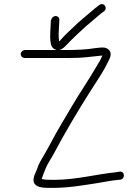

<svg xmlns="http://www.w3.org/2000/svg" viewBox="-20 -848 670 933"><path d="M227.4 -751 224.1 -688C223.6 -678.7 223.5 -671 223.9 -665C224.4 -657 224.4 -657 225 -649L228.1 -631C231.4 -618.3 239.6 -610 252.8 -606C254.1 -606 255.1 -605.7 255.7 -605H101.7C91.1 -605 81.3 -596.6 80.7 -586C80.2 -575.4 89.1 -566 101.7 -566H305.7C323 -566 340.4 -566.3 357.8 -567C400.8 -568.6 436.4 -574.8 475.3 -578C475.4 -578.7 476 -578.7 477.3 -578C469.9 -558.7 460.5 -543.9 445.2 -519C432.8 -497.7 414.9 -468.7 391.7 -432C349.7 -367.7 313.4 -305.1 276.8 -243C242.9 -186.7 213.5 -125.3 181.9 -74C170.3 -54.8 164.1 -39.1 157 -19C149 -1.8 135 27.7 148.2 45.5C163.4 66.2 200.8 65 237.6 65C314 65 386.5 52.1 454.4 41.5C487.8 36.3 514.2 30.3 545.6 27L564.7 25C589.5 21.5 586.9 -17.1 561.8 -14L542.6 -11C442.6 -0.5 349.9 26 239.7 26C217.3 26 199.6 25.8 182.9 22C187.5 3.8 195.1 -11 201.6 -29C210.5 -50.4 224.2 -71 236.9 -93C295.8 -203.9 355.5 -304.6 423.6 -412C461.2 -470.5 485.3 -504.3 509.2 -556C521 -578.7 520.6 -595.7 507.9 -607C491.2 -622 470.1 -616.9 442.2 -614C402 -607.4 355.5 -605 307.8 -605H267.8C277.2 -607 286.8 -613 296.7 -623L324.2 -651C333.3 -660.3 342.5 -669.3 351.6 -678C371.7 -695.8 396.5 -720.5 418.7 -738C438.3 -753.4 456.1 -771.1 474.2 -785L485.6 -793C505.3 -808.7 485.4 -839.3 463.2 -824L452.8 -816C444.5 -810 435.4 -802.7 425.7 -794C404.6 -775.4 379.8 -756 357.6 -736C346.4 -724.7 335.8 -714.7 326 -706C311.3 -692 311.3 -692 296.6 -678C287.4 -668 278.5 -658.3 270.1 -649C268.7 -648.3 267.7 -647.7 267 -647C266.5 -650.3 266.3 -653 266.4 -655C265.7 -662 265.7 -662 265.1 -669C264.7 -673.7 264.7 -680 265.1 -688L268.4 -751C269 -761.6 261 -770 250.4 -770C239.8 -770 230 -761.6 229.4 -751Z"/></svg>

Font: Just Breathe
Style: Obl1
Weight: 400
Foundry: Cannot Into Space Fonts
Version: Version 0.72